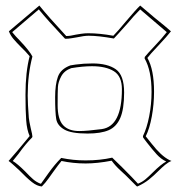

<svg xmlns="http://www.w3.org/2000/svg" viewBox="-20 -693 647 693"><path d="M254 -568Q259 -569 272.5 -571Q286 -573 298 -573Q339 -573 389 -564Q405 -580 433 -614Q471 -659 486 -673L538 -629Q577 -598 597 -580Q583 -562 553 -530Q520 -495 512 -484Q536 -442 536 -362Q536 -317 528 -273Q520 -229 506 -201Q512 -194 528 -173.5Q544 -153 560 -138Q576 -123 592 -115L599 -112Q588 -108 576.5 -98.5Q565 -89 554 -78Q534 -58 517 -44.5Q500 -31 476 -20L473 -21Q473 -21 435 -59Q432 -62 414 -78.5Q396 -95 383 -113Q331 -103 289 -103Q244 -103 202 -112Q191 -99 171 -71Q168 -67 156 -50Q144 -33 131 -20Q114 -21 95 -36Q76 -51 50 -78Q19 -107 11 -112L43 -149L87 -202Q77 -224 74.5 -259Q72 -294 72 -351Q72 -433 87 -490Q72 -508 57 -522Q39 -540 28.5 -552.5Q18 -565 12 -580L122 -673Q155 -632 219 -563Q234 -563 254 -568ZM120 -659Q88 -631 24 -577Q36 -562 52 -546Q87 -509 97 -489Q80 -425 80 -348Q80 -320 84 -268Q85 -257 91 -230Q97 -206 97 -200L96 -197Q72 -173 47 -138L26 -112Q43 -102 71 -74Q88 -56 99.5 -46Q111 -36 126 -30H128Q133 -37 155 -68Q177 -99 201 -123Q244 -114 289 -114Q341 -114 385 -124L421 -89Q460 -50 478 -30Q493 -36 504.5 -45.5Q516 -55 532 -71Q561 -100 580 -110Q561 -119 545.5 -136Q530 -153 509 -180L497 -196Q496 -198 496 -202Q510 -230 518.5 -273.5Q527 -317 527 -361Q527 -438 502 -482Q502 -486 503 -488Q509 -496 541 -530Q563 -553 582 -577Q550 -605 486 -659Q464 -637 439 -607Q399 -562 391 -554Q335 -564 300 -564Q284 -564 256 -558Q250 -557 238 -555Q226 -553 217 -553L214 -554Q149 -623 120 -659ZM314 -464Q368 -464 398 -443Q428 -422 428 -359Q428 -299 414 -267Q400 -235 372 -223Q344 -211 296 -211Q237 -211 212 -225.5Q187 -240 183 -263Q179 -286 179 -342Q179 -388 189 -416Q199 -444 234 -457L253 -460Q282 -464 314 -464ZM266 -220Q294 -220 347 -227Q420 -237 420 -371Q420 -418 391 -436Q362 -454 312 -454Q279 -454 237 -447Q212 -438 201 -417.5Q190 -397 189 -378.5Q188 -360 188 -314Q188 -263 207.5 -241.5Q227 -220 266 -220Z"/></svg>

Font: Londrina Outline
Style: Regular
Weight: 400
Designer: Marcelo Magalhaes
Foundry: Marcelo Magalhães
Version: Version 1.002